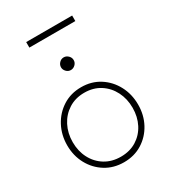

<svg xmlns="http://www.w3.org/2000/svg" viewBox="-187 -854 862 964"><g transform="rotate(-30 244.5 -372.0)"><path d="M245 12Q185 12 138.5 -17Q92 -46 65.5 -95Q39 -144 39 -204Q39 -264 65.5 -313.8Q92 -363.5 138.5 -393Q185 -422.5 245 -422.5Q305 -422.5 351.2 -393Q397.5 -363.5 423.8 -313.8Q450 -264 450 -204Q450 -144 423.8 -95Q397.5 -46 351.2 -17Q305 12 245 12ZM245 -20Q297 -20 336 -44.2Q375 -68.5 396.5 -110.2Q418 -152 418 -204Q418 -256 396.5 -298.2Q375 -340.5 336 -365.5Q297 -390.5 245 -390.5Q193 -390.5 153.8 -365.5Q114.5 -340.5 92.8 -298.2Q71 -256 71 -204Q71 -152 92.8 -110.2Q114.5 -68.5 153.8 -44.2Q193 -20 245 -20ZM244.5 -596Q259 -596 270.2 -585Q281.5 -574 281.5 -559Q281.5 -544 270.2 -533.2Q259 -522.5 244.5 -522.5Q229.5 -522.5 218.8 -533.8Q208 -545 208 -559Q208 -573.5 218.8 -584.8Q229.5 -596 244.5 -596ZM120 -724.5V-756.5H386.5V-724.5Z"/></g></svg>

Font: League Spartan Extralight
Style: Regular
Weight: 200
Foundry: The League of Moveable Type
Version: Version 2.300; ttfautohint (v1.8.3)